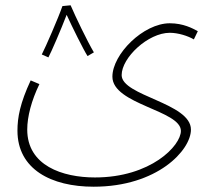

<svg xmlns="http://www.w3.org/2000/svg" viewBox="-20 -476 816 726"><path d="M216 -453C201 -409 152 -297 138 -270L163 -259C173 -277 211 -365 232 -420C253 -374 295 -289 311 -264L335 -278C310 -320 265 -414 247 -456ZM46 18C46 164 174 230 334 230C575 230 702 92 702 14C702 -87 440 -113 440 -192C440 -258 540 -352 622 -352C654 -352 691 -340 713 -327L728 -358C708 -369 673 -388 622 -388C522 -388 405 -271 405 -186C405 -81 664 -59 664 19C664 75 550 195 339 195C216 195 83 150 83 14C83 -35 99 -96 129 -158L96 -172C56 -86 46 -32 46 18Z"/></svg>

Font: Noto Sans Arabic ExtLt
Style: Regular
Weight: 200
Designer: Monotype Design Team, Nadine Chahine, Nizar Qandah and Khaled Hosny
Foundry: Monotype Imaging Inc.
Version: Version 2.012